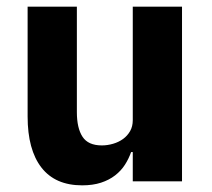

<svg xmlns="http://www.w3.org/2000/svg" viewBox="-20 -545 636 577"><path d="M379 -88H374Q367 -68 355.5 -50Q344 -32 326 -18Q308 -4 283.5 4Q259 12 227 12Q146 12 104.5 -41.5Q63 -95 63 -195V-525H211V-208Q211 -160 228 -134Q245 -108 286 -108Q303 -108 320 -113Q337 -118 350 -127.5Q363 -137 371 -151Q379 -165 379 -184V-525H527V0H379Z"/></svg>

Font: IBM Plex Thai
Style: Bold
Weight: 700
Designer: Mike Abbink, Paul van der Laan, Pieter van Rosmalen, Ben Mitchell, Mark Frömberg
Foundry: Bold Monday
Version: Version 1.0